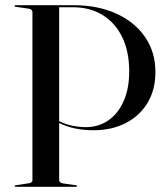

<svg xmlns="http://www.w3.org/2000/svg" viewBox="-20 -720 636 740"><path d="M579 -442Q579 -374 548.8 -323.8Q518.5 -273.5 464.8 -245.8Q411 -218 340.5 -218Q303 -218 270 -224.8Q237 -231.5 208 -246V-26Q208 -15.5 223.5 -13L273 -6Q277 -5 277 -3Q277 0 273 0H40.5Q36 0 36 -3Q36 -5 40.5 -6L90 -13.5Q105 -15.5 105 -25.5V-673Q105 -684.5 91 -686.5L39.5 -694Q36 -694.5 36 -697Q36 -700 40 -700H262.5Q356.5 -700 427.8 -667.8Q499 -635.5 539 -577.5Q579 -519.5 579 -442ZM208 -692V-253Q234.5 -240 260.8 -235Q287 -230 311 -230Q360 -230 397.8 -256.2Q435.5 -282.5 456.8 -330.8Q478 -379 478 -444.5Q478 -522.5 450.5 -578Q423 -633.5 374.2 -662.8Q325.5 -692 262.5 -692Z"/></svg>

Font: Fraunces144ptRegular
Style: Regular
Weight: 400
Version: Version 1.000;[0bf87f6ff]